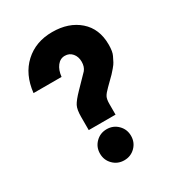

<svg xmlns="http://www.w3.org/2000/svg" viewBox="-173 -825 870 943"><g transform="rotate(-30 262.0 -353.5)"><path d="M331 -208H179V-283Q179 -324 189.5 -344.5Q200 -365 234 -400L302 -470Q317 -488 317 -516.5Q317 -545 301 -564Q285 -583 259 -583Q233 -583 215.5 -560.5Q198 -538 194 -501H35Q46 -601 108 -658Q170 -715 263.5 -715Q357 -715 415.5 -664Q474 -613 474 -523Q474 -483 464 -463.5Q454 -444 450 -435.5Q446 -427 431.5 -410Q417 -393 412 -388Q388 -364 366.5 -343Q345 -322 338 -308.5Q331 -295 331 -268ZM194.5 -17.5Q169 -43 169 -80Q169 -117 194.5 -142.5Q220 -168 257 -168Q294 -168 319.5 -142.5Q345 -117 345 -80Q345 -43 319.5 -17.5Q294 8 257 8Q220 8 194.5 -17.5Z"/></g></svg>

Font: Montserrat Alternates
Style: Bold
Weight: 700
Version: Version 2.001